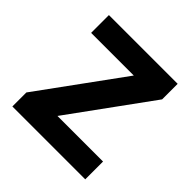

<svg xmlns="http://www.w3.org/2000/svg" viewBox="-149 -665 786 786"><g transform="rotate(45 243.5 -272.0)"><path d="M454 0H32V-81L294 -441H47V-544H445V-454L190 -103H454Z"/></g></svg>

Font: Noto Sans Oriya SemiBold
Style: Regular
Weight: 600
Version: Version 2.003